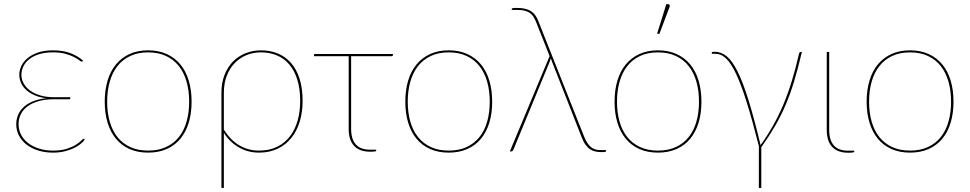

<svg xmlns="http://www.w3.org/2000/svg" viewBox="-20 -746 4780 946"><path d="M386.5 -444Q384.5 -442 382.5 -442Q379.5 -442 370.5 -449.2Q361.5 -456.5 344.8 -465Q328 -473.5 302.5 -480.8Q277 -488 241 -488Q200.5 -488 171.2 -478.5Q142 -469 123 -453.5Q104 -438 94.8 -418Q85.5 -398 85.5 -377.5Q85.5 -354.5 97 -334.2Q108.5 -314 129.5 -299Q150.5 -284 180 -275.5Q209.5 -267 245.5 -267H326V-257H245.5Q204 -257 171.5 -248Q139 -239 116.8 -222.8Q94.5 -206.5 83 -184Q71.5 -161.5 71.5 -134.5Q71.5 -106 84 -82Q96.5 -58 119 -40.8Q141.5 -23.5 172.8 -13.8Q204 -4 241.5 -4Q282 -4 309.5 -13Q337 -22 354.2 -33Q371.5 -44 380 -53Q388.5 -62 391.5 -62Q393.5 -62 395.5 -60L397.5 -58Q390 -47 375.8 -35.8Q361.5 -24.5 341.8 -15.2Q322 -6 296.8 0Q271.5 6 241.5 6Q201 6 167.8 -4.5Q134.5 -15 110.5 -33.8Q86.5 -52.5 73.2 -78.2Q60 -104 60 -134Q60 -157.5 68.8 -179Q77.5 -200.5 95.8 -217.8Q114 -235 141.8 -246.5Q169.5 -258 208 -262Q171 -266.5 145.8 -278.8Q120.5 -291 104.8 -307Q89 -323 82 -341.5Q75 -360 75 -377.5Q75 -399 85 -420.5Q95 -442 115.5 -459.2Q136 -476.5 167.2 -487.2Q198.5 -498 241 -498Q291 -498 327.8 -483.8Q364.5 -469.5 389.5 -447Z M710 -498Q761.5 -498 801.5 -479.8Q841.5 -461.5 868.8 -428.5Q896 -395.5 910 -348.8Q924 -302 924 -245Q924 -188 910 -141.8Q896 -95.5 868.8 -62.5Q841.5 -29.5 801.5 -11.8Q761.5 6 710 6Q658 6 618.2 -11.8Q578.5 -29.5 551.2 -62.5Q524 -95.5 510 -141.8Q496 -188 496 -245Q496 -302 510 -348.8Q524 -395.5 551.2 -428.5Q578.5 -461.5 618.2 -479.8Q658 -498 710 -498ZM710 -4Q760 -4 798 -21.5Q836 -39 861.2 -70.5Q886.5 -102 899.2 -146.5Q912 -191 912 -245Q912 -299 899.2 -343.8Q886.5 -388.5 861.2 -420.5Q836 -452.5 798 -470.2Q760 -488 710 -488Q659.5 -488 621.8 -470.2Q584 -452.5 558.8 -420.5Q533.5 -388.5 520.8 -343.8Q508 -299 508 -245Q508 -191 520.8 -146.5Q533.5 -102 558.8 -70.5Q584 -39 621.8 -21.5Q659.5 -4 710 -4Z M1071 -289Q1071 -337.5 1086 -376.2Q1101 -415 1127.2 -442Q1153.5 -469 1189.2 -483.5Q1225 -498 1266.5 -498Q1310.5 -498 1348 -482.8Q1385.5 -467.5 1413 -436.8Q1440.5 -406 1455.8 -358.8Q1471 -311.5 1471 -248Q1471 -194.5 1457.2 -148.2Q1443.5 -102 1416.5 -67.8Q1389.5 -33.5 1349.2 -13.8Q1309 6 1256 6Q1201.5 6 1156.5 -20Q1111.5 -46 1083 -91.5V180H1071ZM1083 -107.5Q1116 -55 1159.8 -29.5Q1203.5 -4 1256 -4Q1307.5 -4 1345.5 -22.8Q1383.5 -41.5 1408.8 -74.5Q1434 -107.5 1446.5 -152Q1459 -196.5 1459 -248Q1459 -308.5 1444.8 -353.8Q1430.5 -399 1405 -428.8Q1379.5 -458.5 1344 -473.2Q1308.5 -488 1266.5 -488Q1227.5 -488 1194 -474.2Q1160.5 -460.5 1135.8 -434.5Q1111 -408.5 1097 -371.8Q1083 -335 1083 -289Z M1527 -475Q1527 -480 1533 -480H1916V-475Q1916 -472.5 1914.2 -470.8Q1912.5 -469 1909 -469H1710V-111Q1710 -61 1732.8 -34.8Q1755.5 -8.5 1804 -8.5H1833.5V-3.5Q1833.5 -2.5 1832.8 -1.8Q1832 -1 1829 -0.2Q1826 0.5 1820 1Q1814 1.5 1803.5 1.5Q1752 1.5 1725 -27Q1698 -55.5 1698 -111V-469H1527Z M2191 -498Q2242.5 -498 2282.5 -479.8Q2322.5 -461.5 2349.8 -428.5Q2377 -395.5 2391 -348.8Q2405 -302 2405 -245Q2405 -188 2391 -141.8Q2377 -95.5 2349.8 -62.5Q2322.5 -29.5 2282.5 -11.8Q2242.5 6 2191 6Q2139 6 2099.2 -11.8Q2059.5 -29.5 2032.2 -62.5Q2005 -95.5 1991 -141.8Q1977 -188 1977 -245Q1977 -302 1991 -348.8Q2005 -395.5 2032.2 -428.5Q2059.5 -461.5 2099.2 -479.8Q2139 -498 2191 -498ZM2191 -4Q2241 -4 2279 -21.5Q2317 -39 2342.2 -70.5Q2367.5 -102 2380.2 -146.5Q2393 -191 2393 -245Q2393 -299 2380.2 -343.8Q2367.5 -388.5 2342.2 -420.5Q2317 -452.5 2279 -470.2Q2241 -488 2191 -488Q2140.5 -488 2102.8 -470.2Q2065 -452.5 2039.8 -420.5Q2014.5 -388.5 2001.8 -343.8Q1989 -299 1989 -245Q1989 -191 2001.8 -146.5Q2014.5 -102 2039.8 -70.5Q2065 -39 2102.8 -21.5Q2140.5 -4 2191 -4Z M2688 -469.5 2621 -638.5Q2615 -653 2608 -664Q2601 -675 2590.5 -682.2Q2580 -689.5 2565.5 -693.2Q2551 -697 2531 -697H2501.5V-702Q2501.5 -704 2505.2 -705.5Q2509 -707 2525.5 -707Q2571 -707 2594.8 -692Q2618.5 -677 2631 -645.5L2857 -75.5Q2872.5 -37 2891 -21.8Q2909.5 -6.5 2936.5 -6.5H2966V-1.5Q2966 0.5 2962.5 2Q2959 3.5 2944.5 3.5Q2929 3.5 2915 0.8Q2901 -2 2888.8 -9.8Q2876.5 -17.5 2865.8 -31.8Q2855 -46 2846 -69.5L2701 -439Q2697 -448 2694 -458.5Q2691.5 -449 2688 -441L2509 -7Q2508 -4.5 2505.5 -2.2Q2503 0 2499 0H2492Z M3008 0ZM3222 -498Q3273.5 -498 3313.5 -479.8Q3353.5 -461.5 3380.8 -428.5Q3408 -395.5 3422 -348.8Q3436 -302 3436 -245Q3436 -188 3422 -141.8Q3408 -95.5 3380.8 -62.5Q3353.5 -29.5 3313.5 -11.8Q3273.5 6 3222 6Q3170 6 3130.2 -11.8Q3090.5 -29.5 3063.2 -62.5Q3036 -95.5 3022 -141.8Q3008 -188 3008 -245Q3008 -302 3022 -348.8Q3036 -395.5 3063.2 -428.5Q3090.5 -461.5 3130.2 -479.8Q3170 -498 3222 -498ZM3222 -4Q3272 -4 3310 -21.5Q3348 -39 3373.2 -70.5Q3398.5 -102 3411.2 -146.5Q3424 -191 3424 -245Q3424 -299 3411.2 -343.8Q3398.5 -388.5 3373.2 -420.5Q3348 -452.5 3310 -470.2Q3272 -488 3222 -488Q3171.5 -488 3133.8 -470.2Q3096 -452.5 3070.8 -420.5Q3045.5 -388.5 3032.8 -343.8Q3020 -299 3020 -245Q3020 -191 3032.8 -146.5Q3045.5 -102 3070.8 -70.5Q3096 -39 3133.8 -21.5Q3171.5 -4 3222 -4ZM3217.5 -579.5 3263 -725.5H3272Q3276.5 -725.5 3279 -721.5Q3281.5 -717.5 3279 -712L3229 -579.5Z M3719 180V-26Q3687 -153 3659.8 -240Q3632.5 -327 3607.5 -380.5Q3582.5 -434 3557.8 -457.5Q3533 -481 3506.5 -481H3487V-486Q3487 -488 3489.2 -489.5Q3491.5 -491 3501.5 -491Q3533 -491 3560.2 -469Q3587.5 -447 3614 -394Q3640.5 -341 3668 -252.5Q3695.5 -164 3727.5 -31Q3761.5 -78.5 3789.2 -127.8Q3817 -177 3839.8 -231.2Q3862.5 -285.5 3881.2 -346.5Q3900 -407.5 3916 -478Q3917.5 -485.5 3919.8 -487.8Q3922 -490 3925 -490H3931Q3911.5 -407 3892.2 -343.8Q3873 -280.5 3850 -227Q3827 -173.5 3798.2 -124.2Q3769.5 -75 3731 -20.5V180Z M4053.5 -490H4065.5V-106Q4065.5 -56 4088.2 -29.8Q4111 -3.5 4159.5 -3.5H4189V1.5Q4189 2.5 4188.2 3.2Q4187.5 4 4184.5 4.8Q4181.5 5.5 4175.5 6Q4169.5 6.5 4159 6.5Q4107.5 6.5 4080.5 -22Q4053.5 -50.5 4053.5 -106Z M4464 -498Q4515.5 -498 4555.5 -479.8Q4595.5 -461.5 4622.8 -428.5Q4650 -395.5 4664 -348.8Q4678 -302 4678 -245Q4678 -188 4664 -141.8Q4650 -95.5 4622.8 -62.5Q4595.5 -29.5 4555.5 -11.8Q4515.5 6 4464 6Q4412 6 4372.2 -11.8Q4332.5 -29.5 4305.2 -62.5Q4278 -95.5 4264 -141.8Q4250 -188 4250 -245Q4250 -302 4264 -348.8Q4278 -395.5 4305.2 -428.5Q4332.5 -461.5 4372.2 -479.8Q4412 -498 4464 -498ZM4464 -4Q4514 -4 4552 -21.5Q4590 -39 4615.2 -70.5Q4640.5 -102 4653.2 -146.5Q4666 -191 4666 -245Q4666 -299 4653.2 -343.8Q4640.5 -388.5 4615.2 -420.5Q4590 -452.5 4552 -470.2Q4514 -488 4464 -488Q4413.5 -488 4375.8 -470.2Q4338 -452.5 4312.8 -420.5Q4287.5 -388.5 4274.8 -343.8Q4262 -299 4262 -245Q4262 -191 4274.8 -146.5Q4287.5 -102 4312.8 -70.5Q4338 -39 4375.8 -21.5Q4413.5 -4 4464 -4Z"/></svg>

Font: Lato Hairline
Style: Regular
Weight: 100
Designer: Lukasz Dziedzic
Foundry: tyPoland Lukasz Dziedzic
Version: Version 2.007; 2014-02-27